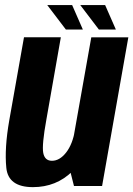

<svg xmlns="http://www.w3.org/2000/svg" viewBox="-20 -746 535 770"><path d="M276.7 0H389.4L494.7 -596.4H346.1L255.3 -84.7ZM224 -596.5H76.2L17 -262.5Q-2.5 -150.9 5.3 -73.2Q13 4.5 112.2 4.5Q205.7 4.5 270.5 -59.1Q335.3 -122.7 349.5 -203.4L280.8 -224.9Q271 -167.1 245.1 -134.2Q219.2 -101.2 188.3 -101.2Q159.4 -101.2 153.4 -133Q147.5 -164.7 166.1 -267.1ZM376.6 -627.5H444.7L401.6 -725.7H301.9ZM244.2 -627.5H312.3L269.3 -725.7H169.5Z"/></svg>

Font: Anybody Thin Condensed
Style: Italic
Weight: 100
Width: 3
Italic angle: -10°
Version: Version 1.113;gftools[0.9.25]